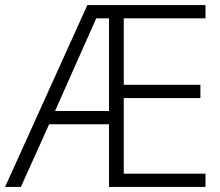

<svg xmlns="http://www.w3.org/2000/svg" viewBox="-21 -734 863 754"><path d="M786 0H407V-246H172L61 0H-1L322 -714H786V-662H465V-401H766V-349H465V-52H786ZM195 -298H407V-662H357Z"/></svg>

Font: Noto Sans Symbols Light
Style: Regular
Weight: 300
Version: Version 2.002